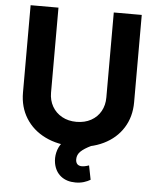

<svg xmlns="http://www.w3.org/2000/svg" viewBox="-60 -758 824 1006"><g transform="rotate(5 352.0 -254.5)"><path d="M644.4 -707V-247.5Q644.4 -171.4 608 -113.2Q571.6 -54.9 505.2 -22.5Q438.9 9.9 351.9 9.9Q264.9 9.9 198.8 -22.5Q132.7 -54.9 96.3 -113.2Q59.9 -171.4 59.9 -247.5V-707H206.4V-259.9Q206.4 -219.6 224.6 -187.6Q242.9 -155.6 276 -137.3Q309 -119.1 351.9 -119.1Q395.7 -119.1 428.7 -137.3Q461.8 -155.6 479.6 -187.6Q497.3 -219.6 497.3 -259.9V-707ZM259.5 106.5Q254.5 78.5 261.1 49.8Q267.7 21.1 286.4 -2.6Q305.1 -26.2 334.9 -39.7L441.2 -0.4Q404.7 17.1 386.4 34.6Q368.2 52.1 368.2 76Q368.2 92.6 376.5 101.5Q384.8 110.3 401.6 110.3Q408.1 110.3 414.6 108.9Q421 107.5 426.6 106.1Q432.9 103.7 438.1 102.5L452.8 176.8Q438.4 185.6 418.5 191.8Q398.5 197.9 374.6 197.9Q328.4 197.9 298 174Q267.6 150 259.5 106.5Z"/></g></svg>

Font: Pretendard GOV Variable
Style: Regular
Weight: 400
Designer: Base glyphs from Inter by Rasmus Andersson; Hangul glyphs from Noto Sans CJK(Source Han Sans) by Jang Soo-young and Kang
Foundry: Kil Hyung-jin
Version: Version 1.307;Glyphs 3.2 (3192)